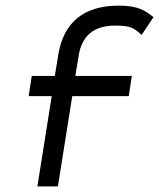

<svg xmlns="http://www.w3.org/2000/svg" viewBox="-20 -663 566 683"><path d="M82 -321H164L113 0H186L237 -321H438L449 -393H248L260 -466C271 -534 312 -572 390 -572C451 -572 458 -560 484 -539L526 -602C497 -625 472 -643 402 -643C277 -643 207 -582 188 -472L175 -393H93Z"/></svg>

Font: Charger Pro
Style: ExtObl
Weight: 400
Designer: Jasper
Foundry: Cannot Into Space Fonts
Version: Version 1.09